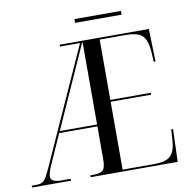

<svg xmlns="http://www.w3.org/2000/svg" viewBox="-89 -921 997 1009"><g transform="rotate(-10 409.0 -416.5)"><path d="M1 0V-10H29Q46 -10 57.5 -16.5Q69 -23 79.5 -40.5Q90 -58 105 -92L381 -704H274V-714H750L755 -540H745L743 -587Q740 -633 728.5 -658.5Q717 -684 692 -694Q667 -704 623 -704H486V-382H702V-372H486V-10H654Q718 -10 742.5 -34Q767 -58 771 -120L774 -174H784L778 0H314V-10H331Q367 -10 381 -23Q395 -36 395 -81V-257H191L124 -107Q103 -61 103 -40Q103 -10 158 -10H209V0ZM196 -267H395V-704H392ZM374 -813V-833H622V-813Z"/></g></svg>

Font: Noto Serif Display Condensed
Style: Regular
Weight: 400
Width: 3
Designer: Monotype Design Team
Foundry: Monotype Imaging Inc.
Version: Version 2.009